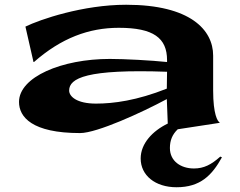

<svg xmlns="http://www.w3.org/2000/svg" viewBox="-20 -540 1009 808"><path d="M271 -159C271 -211 344 -250 683 -238L682 -167C556 -117 458 -104 384 -104C303 -104 271 -134 271 -159ZM60 -111C60 -48 114 20 317 20C388 20 578 -67 682 -123C683 -91 685 -56 686 -20C622 11 572 64 572 127C572 198 633 248 723 248C823 248 872 198 914 122L907 119C869 153 838 169 796 169C742 169 695 139 695 83C695 51 705 26 728 4L904 -23V-25C896 -29 877 -58 877 -159V-306C877 -414 781 -520 511 -520C329 -520 148 -458 87 -428L121 -279H123C238 -380 354 -423 480 -423C626 -423 683 -380 683 -287V-279C616 -286 505 -292 442 -292C240 -292 60 -216 60 -111Z"/></svg>

Font: Coconat
Style: Bold
Weight: 900
Width: 8
Designer: Sara Lavazza
Foundry: Collletttivo
Version: Version 1.000;Glyphs 3.2 (3217)